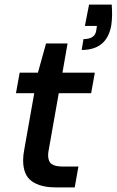

<svg xmlns="http://www.w3.org/2000/svg" viewBox="-20 -810 505 830"><path d="M333 -594 341 -641Q391 -641 396 -678L399 -698H347L365 -790H463Q465 -763 464.5 -742.5Q464 -722 461 -700Q442 -594 333 -594ZM220 0Q155 0 117.5 -26.5Q80 -53 80 -117Q80 -139 85 -164L128 -407H49L65 -496H144L179 -622H272L250 -496H390L374 -407H234L191 -164Q188 -150 188 -139Q188 -112 203 -101Q218 -90 253 -90H319L303 0Z"/></svg>

Font: DeepMind Sans Medium
Style: Italic
Weight: 500
Italic angle: -10°
Designer: Jonny Pinhorn / Modifications: Colophon Foundry
Foundry: Colophon Foundry
Version: Version 1.002; ttfautohint (v1.8.2)